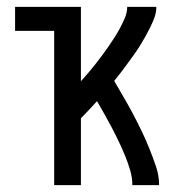

<svg xmlns="http://www.w3.org/2000/svg" viewBox="-20 -540 540 560"><path d="M138 0V-450H24V-520H216V-303Q227 -315 237.5 -327.5Q248 -340 258 -352.5Q268 -365 277.5 -378Q287 -391 296.5 -404.5Q306 -418 314.5 -431.5Q323 -445 330.5 -459Q338 -473 344.5 -488.5Q351 -504 351 -520H436Q436 -504 430.5 -489Q425 -474 418 -460Q411 -446 403.5 -432.5Q396 -419 387.5 -405.5Q379 -392 370 -379.5Q361 -367 351.5 -354Q342 -341 332.5 -328.5Q323 -316 313 -304Q327 -280 341 -256Q355 -232 368 -207.5Q381 -183 393 -158Q405 -133 415.5 -107Q426 -81 435 -54.5Q444 -28 444 0H366Q366 -22 359.5 -44Q353 -66 344.5 -86.5Q336 -107 326.5 -127Q317 -147 306.5 -167Q296 -187 285 -206.5Q274 -226 263 -245Q251 -232 239.5 -219.5Q228 -207 216 -195V0Z"/></svg>

Font: Zed Mono
Style: Regular
Weight: 400
Monospace: yes
Designer: Belleve Invis
Foundry: Belleve Invis
Version: Version 1.0.0; ttfautohint (v1.8.4)